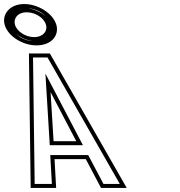

<svg xmlns="http://www.w3.org/2000/svg" viewBox="-109 -932 894 952"><path d="M43.2 0H169.4L161.4 -143H316.4L391.9 0H519.4L138.2 -667H34.4ZM156.6 -232 141.8 -475 269.1 -232ZM71.5 -707C149.5 -707 185 -759.2 170.4 -809C153.4 -867.2 78.1 -912 11.6 -912C-64.3 -912 -100.1 -857.7 -85.8 -809C-68.8 -750.8 4.9 -707 71.5 -707ZM59.5 -748C19.9 -748 -24.5 -774.4 -34.6 -809C-43.4 -839 -23 -871 23.5 -871C64.8 -871 108.6 -845 119.2 -809C127.9 -779.2 106.2 -748 59.5 -748ZM62.9 -20 54.7 -647H126.6L485 -20H404L328.4 -163H140.2L148.3 -20ZM137.8 -212H302.2L116.2 -567ZM71.5 -727C130.3 -727 153.7 -758.2 153.6 -787.1C153.6 -792.4 152.8 -797.9 151.2 -803.4C137.6 -849.9 71.1 -892 11.6 -892C-44.8 -892 -69 -859.6 -68.9 -830.2C-68.9 -825 -68.2 -819.8 -66.6 -814.6C-53 -768 11.9 -727 71.5 -727ZM59.5 -728C12.9 -728 -40.3 -757.1 -53.8 -803.4C-64.1 -838.6 -44.7 -876.1 -4.3 -887.4C4.3 -889.8 13.6 -891 23.5 -891C71.6 -891 124.5 -862.1 138.4 -814.6C148.7 -779.2 128 -743 88.5 -731.8C79.6 -729.3 69.9 -728 59.5 -728Z"/></svg>

Font: Din Kursivschrift
Style: BreitLeftGho
Weight: 400
Version: Version 1.089